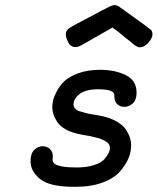

<svg xmlns="http://www.w3.org/2000/svg" viewBox="-20 -718 609 742"><path d="M98.1 -94.2Q98.1 -125 112.5 -138.9Q127 -152.8 145 -152.8Q161.1 -152.8 172.6 -142.3Q184.1 -131.8 184.1 -113.8Q184.1 -110.8 183.6 -106.4Q183.1 -102.1 183.1 -100.1Q183.1 -91.3 190.9 -85Q210.9 -70.8 275.9 -70.8Q314.9 -70.8 343 -79.8Q371.1 -88.9 383.1 -102.5Q395 -116.2 399.9 -126.7Q404.8 -137.2 404.8 -146Q404.8 -153.8 400.9 -160.4Q397 -167 388.9 -171.4Q380.9 -175.8 373.5 -179.4Q366.2 -183.1 353 -186Q339.8 -189 332.5 -190.9Q325.2 -192.9 311.5 -194.8Q297.9 -196.8 293.9 -198.2Q259.8 -204.1 235.8 -217Q211.9 -230 200.9 -247.1Q189.9 -264.2 186 -277.6Q182.1 -291 182.1 -304.2Q182.1 -314 184.6 -327.4Q187 -340.8 198.5 -363.5Q210 -386.2 228.5 -404.1Q247.1 -421.9 283 -435.1Q318.8 -448.2 367.2 -448.2Q424.3 -448.2 466.1 -427.7Q507.8 -407.2 507.8 -359.9Q507.8 -332 493.4 -318.6Q479 -305.2 460.9 -305.2Q441.9 -305.2 431.4 -317.1Q420.9 -329.1 421.9 -352.1Q419.9 -373 357.9 -373H356.9Q309.1 -372.1 286.6 -354Q264.2 -335.9 264.2 -314Q264.2 -309.1 265.6 -305.4Q267.1 -301.8 270.5 -298.3Q273.9 -294.9 277.3 -292.5Q280.8 -290 287.8 -288.1Q294.9 -286.1 299.6 -284.7Q304.2 -283.2 312.5 -281Q320.8 -278.8 325.9 -277.8Q331.1 -276.9 341.1 -275.4Q351.1 -273.9 356 -272.9Q398.9 -266.1 428 -250Q457 -233.9 468.5 -214.4Q480 -194.8 483.4 -181.9Q486.8 -168.9 486.8 -155.8Q486.8 -131.8 476.8 -106.9Q466.8 -82 444.3 -55.9Q421.9 -29.8 377.4 -12.9Q333 3.9 272 3.9H266.1Q171.9 3.9 135 -26.1Q98.1 -56.2 98.1 -94.2ZM234.4 -585Q234.4 -600.1 247.3 -609.1Q260.3 -618.2 343.3 -661.1Q378.4 -680.2 400.4 -690.9Q412.6 -697.8 423.3 -698.2Q429.2 -698.2 434.6 -695.6Q439.9 -692.9 447 -687.5Q454.1 -682.1 456.1 -681.2Q558.1 -607.9 564 -602.1Q568.8 -596.2 569.3 -585Q569.3 -570.8 553.2 -553Q537.1 -535.2 522 -535.2Q519 -535.2 516.1 -535.6Q513.2 -536.1 508.8 -538.6Q504.4 -541 501.2 -543Q498 -544.9 491.7 -550.5Q485.4 -556.2 479.7 -560.5Q474.1 -564.9 463.1 -573.5Q452.1 -582 443.4 -589.8Q439.5 -593.8 429.2 -600.8Q418.9 -607.9 415 -611.8Q311 -551.8 296.1 -543.9Q281.2 -536.1 272 -536.1Q252.9 -536.1 243.7 -554.4Q234.4 -572.8 234.4 -585Z"/></svg>

Font: CMU Typewriter Text
Style: BoldItalic
Weight: 700
Italic angle: -14.04°
Version: Version 0.7.0